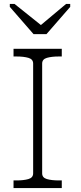

<svg xmlns="http://www.w3.org/2000/svg" viewBox="-20 -959 413 979"><path d="M151 -785H217L338 -924V-939H317L169 -815H209L54 -939H30V-924ZM149 -75V-635Q149 -657 125 -664Q101 -671 64 -671H49V-710H295V-671H280Q243 -671 219 -664Q195 -657 195 -635V-75Q195 -53 219 -46Q243 -39 280 -39H295V0H49V-39H64Q101 -39 125 -46Q149 -53 149 -75Z"/></svg>

Font: Roboto Serif 20pt Thin
Style: Regular
Weight: 250
Version: Version 1.008